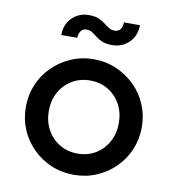

<svg xmlns="http://www.w3.org/2000/svg" viewBox="-80 -759 768 844"><g transform="rotate(10 304.5 -336.5)"><path d="M304.7 14.6Q250 14.6 203.1 -5.4Q156.2 -25.4 120.6 -61Q85 -96.7 65.4 -143.1Q45.9 -189.5 45.9 -243.2Q45.9 -295.9 65.4 -342.8Q85 -389.6 120.6 -424.8Q156.2 -460 203.1 -480.5Q250 -501 304.7 -501Q359.4 -501 406.2 -480.5Q453.1 -460 488.8 -424.8Q524.4 -389.6 543.9 -342.8Q563.5 -295.9 563.5 -243.2Q563.5 -189.5 543.9 -143.1Q524.4 -96.7 488.8 -61Q453.1 -25.4 406.2 -5.4Q359.4 14.6 304.7 14.6ZM304.7 -80.1Q350.6 -80.1 385.7 -101.6Q420.9 -123 440.9 -160.2Q460.9 -197.3 460.9 -243.2Q460.9 -290 440.9 -326.7Q420.9 -363.3 385.7 -384.8Q350.6 -406.2 304.7 -406.2Q259.8 -406.2 224.1 -384.8Q188.5 -363.3 168.5 -326.7Q148.4 -290 148.4 -243.2Q148.4 -197.3 168.5 -160.2Q188.5 -123 224.1 -101.6Q259.8 -80.1 304.7 -80.1ZM371.1 -576.2Q345.7 -576.2 328.6 -583Q311.5 -589.8 299.3 -599.6Q287.1 -609.4 275.9 -616.7Q264.6 -624 250 -624Q233.4 -624 224.6 -611.3Q215.8 -598.6 215.8 -581.1H144.5Q144.5 -628.9 174.8 -658.7Q205.1 -688.5 250 -688.5Q276.4 -688.5 293.5 -681.2Q310.5 -673.8 322.8 -664.1Q335 -654.3 346.2 -647.5Q357.4 -640.6 372.1 -640.6Q388.7 -640.6 397.5 -652.8Q406.2 -665 406.2 -683.6H477.5Q477.5 -636.7 447.3 -606.4Q417 -576.2 371.1 -576.2Z"/></g></svg>

Font: Sen Medium
Style: Regular
Weight: 500
Designer: Kosal Sen, Philatype
Foundry: Philatype
Version: Version 2.000;gftools[0.9.31]